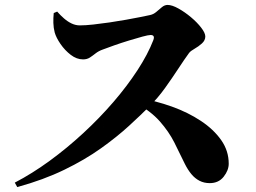

<svg xmlns="http://www.w3.org/2000/svg" viewBox="-20 -743 1040 779"><path d="M40 -2Q111 -39 181.5 -90.5Q252 -142 318 -203Q384 -264 440 -329Q496 -394 538 -458.5Q580 -523 602 -580Q610 -601 591 -601Q582 -601 558 -594.5Q534 -588 503 -578.5Q472 -569 443.5 -559Q415 -549 397 -542Q380 -536 368 -526.5Q356 -517 344.5 -509.5Q333 -502 317 -502Q291 -502 267 -520.5Q243 -539 225.5 -564.5Q208 -590 202 -611Q197 -630 196.5 -650Q196 -670 198 -690L212 -696Q225 -681 240 -668Q255 -655 271 -647.5Q287 -640 304 -640Q327 -640 358.5 -643.5Q390 -647 424.5 -652Q459 -657 492 -663Q525 -669 550.5 -674Q576 -679 589 -682Q603 -685 614.5 -695Q626 -705 637 -714Q648 -723 660 -723Q678 -723 704 -708.5Q730 -694 755 -673Q780 -652 796.5 -630.5Q813 -609 813 -595Q813 -579 799 -566.5Q785 -554 769 -545Q753 -536 747 -528Q728 -502 703.5 -464.5Q679 -427 650 -386.5Q621 -346 586 -311Q552 -277 503.5 -232.5Q455 -188 390 -141.5Q325 -95 240.5 -54Q156 -13 50 16ZM831 0Q808 0 789.5 -9.5Q771 -19 756.5 -36.5Q742 -54 730 -78Q709 -122 687 -165.5Q665 -209 628.5 -250.5Q592 -292 527 -328L541 -346Q612 -334 677.5 -310.5Q743 -287 795 -252.5Q847 -218 877.5 -174.5Q908 -131 908 -79Q908 -52 887.5 -26Q867 0 831 0Z"/></svg>

Font: Noto Serif JP ExtraLight Black
Style: Regular
Weight: 900
Version: Version 2.003-H1;hotconv 1.1.1;makeotfexe 2.6.0